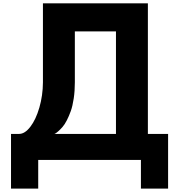

<svg xmlns="http://www.w3.org/2000/svg" viewBox="-20 -845 1053 1131"><path d="M44.9 -56.2H92.8Q126.5 -56.2 158.9 -98.4Q191.4 -140.6 211.9 -211.4Q232.4 -282.2 232.9 -359.9V-825.2H851.1V-56.2H970.2V266.1H810.1V97.2H205.1V266.1H44.9ZM300.8 -56.2H663.1V-660.2H420.9V-359.9Q420.9 -309.1 414.3 -264.9Q407.7 -220.7 397 -190.7Q386.2 -160.6 373.5 -136Q360.8 -111.3 348.1 -96.9Q335.4 -82.5 324.7 -73Q314 -63.5 307.6 -59.6Z"/></svg>

Font: Hussar Preview
Style: Bold
Weight: 700
Foundry: Cannot Into Space Fonts, PlusOne Fonts
Version: Version 2.29RC2 "Millennial"